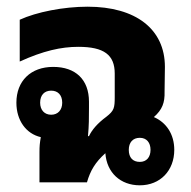

<svg xmlns="http://www.w3.org/2000/svg" viewBox="-20 -545 572 574"><path d="M98 0H240C250 -35 265 -60 295 -87C299 -29 340 9 398 9C459 9 501 -35 501 -97C501 -144 477 -179 440 -195C465 -217 473 -238 472 -271L473 -345C473 -458 386 -525 242 -525C170 -525 89 -509 39 -486V-361C109 -393 163 -405 214 -405C291 -405 323 -381 323 -325V-255C323 -222 321 -214 298 -196C271 -176 255 -157 246 -138H243C246 -170 246 -192 246 -223V-241C246 -307 206 -345 139 -345C72 -345 29 -303 29 -238C29 -185 58 -145 102 -135C99 -118 98 -108 98 -90ZM133 -202C113 -202 100 -216 100 -238C100 -261 113 -274 133 -274C153 -274 166 -261 166 -238C166 -216 153 -202 133 -202ZM398 -61C377 -61 365 -74 365 -97C365 -119 377 -133 398 -133C418 -133 430 -119 430 -97C430 -75 418 -61 398 -61Z"/></svg>

Font: Noto Sans Thai Looped UI Narrow ExtraBold
Style: Regular
Weight: 800
Width: 4
Designer: Cadson Demak Team
Foundry: Cadson Demak Co., Ltd.
Version: Version 1.000